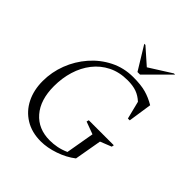

<svg xmlns="http://www.w3.org/2000/svg" viewBox="-232 -1015 1177 1177"><g transform="rotate(45 356.5 -426.0)"><path d="M313 10Q235 10 178 -25Q121 -60 90.5 -121Q60 -182 60 -260Q60 -338 88 -411Q116 -484 167 -542.5Q218 -601 286.5 -635.5Q355 -670 436 -670Q503 -670 546 -658Q589 -646 631 -621L608 -467H592L563 -583Q535 -609 503 -620.5Q471 -632 425 -632Q354 -632 299 -604.5Q244 -577 206.5 -529Q169 -481 150 -419Q131 -357 131 -287Q131 -168 189.5 -100.5Q248 -33 348 -33Q379 -33 410 -39Q441 -45 475 -60L507 -245L426 -275L430 -290H647L644 -275L571 -246L540 -69Q494 -33 431.5 -11.5Q369 10 313 10ZM432 -710 339 -862H349L452 -771L596 -862H606L454 -710Z"/></g></svg>

Font: Spectral SC Light
Style: Italic
Weight: 300
Italic angle: -10°
Designer: Jean-Baptiste Levee
Foundry: Production Type
Version: Version 2.001